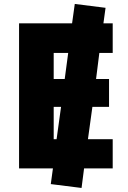

<svg xmlns="http://www.w3.org/2000/svg" viewBox="-20 -849 648 969"><path d="M265.6 -146.5 288.1 -309.6H251V-146.5ZM481.4 -582 464.8 -450.2H530.3V-309.6H446.3L423.8 -146.5H548.8V1H404.3L391.6 99.6L236.3 80.1L247.1 1H76.2V-731.4H343.8L357.4 -829.1L512.7 -809.6L502 -731.4H548.8V-582ZM251 -582V-450.2H306.6L324.2 -582Z"/></svg>

Font: Gen Shin Gothic Heavy
Style: Bold
Weight: 900
Designer: [Source Han Sans]
Ryoko NISHIZUKA  (kana & ideographs); Paul D. Hunt (Latin, Greek & Cyrillic); Wenlong ZHANG  (bopomofo
Version: Version 1.002.20150607